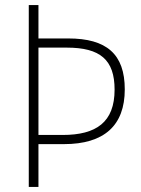

<svg xmlns="http://www.w3.org/2000/svg" viewBox="-20 -734 555 754"><path d="M470 -383C470 -522 398 -583 248 -583H131V-714H93V0H131V-168H231C389 -168 470 -241 470 -383ZM226 -204H131V-547H242C374 -547 430 -499 430 -382C430 -254 358 -204 226 -204Z"/></svg>

Font: Noto Sans Myanmar SemiCondensed ExtraLight
Style: Regular
Weight: 200
Width: 4
Designer: Monotype Design Team
Foundry: Monotype Imaging Inc.
Version: Version 2.107